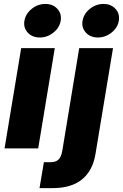

<svg xmlns="http://www.w3.org/2000/svg" viewBox="-20 -763 632 987"><path d="M3.4 0 88.9 -515.6H261.7L176.3 0ZM184.6 -570.3Q145.5 -570.3 122.6 -595.5Q99.6 -620.6 105.5 -656.2Q111.8 -692.4 143.1 -717.5Q174.3 -742.7 213.4 -742.7Q252 -742.7 274.9 -717.5Q297.9 -692.4 292 -656.2Q286.1 -620.6 254.6 -595.5Q223.1 -570.3 184.6 -570.3ZM387.2 -515.6H561L470.7 29.3Q456.5 114.7 401.4 159.4Q346.2 204.1 250.5 204.1H183.1L205.6 70.8H239.7Q267.1 70.8 281 57.1Q294.9 43.5 300.3 11.7ZM483.4 -570.3Q444.3 -570.3 421.4 -595.5Q398.4 -620.6 404.3 -656.2Q410.6 -692.4 441.9 -717.5Q473.1 -742.7 512.2 -742.7Q550.8 -742.7 573.7 -717.5Q596.7 -692.4 590.8 -656.2Q585 -620.6 553.5 -595.5Q522 -570.3 483.4 -570.3Z"/></svg>

Font: Inter Display Extra Bold
Style: Italic
Weight: 800
Italic angle: -9.39999°
Designer: Rasmus Andersson
Foundry: rsms
Version: Version 4.000;git-4fc901f